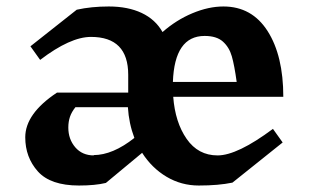

<svg xmlns="http://www.w3.org/2000/svg" viewBox="-20 -563 962 593"><path d="M823 -165 853 -123 698 1Q655 10 594 10Q540 10 494.5 -17Q449 -44 419 -91L307 2Q274 10 224 10Q136 10 97 -33.5Q58 -77 58 -139Q58 -212 156 -277H376V-332Q376 -449 261 -449Q197 -449 104 -378L74 -420L217 -533Q262 -543 316 -543Q375 -543 417.5 -523Q460 -503 482 -464Q524 -501 574 -522Q624 -543 670 -543Q758 -543 806.5 -467Q855 -391 855 -264H515Q521 -185 556.5 -134Q592 -83 652 -83Q713 -83 823 -165ZM514 -310H711Q704 -361 696 -389Q688 -417 668.5 -434.5Q649 -452 612 -452Q519 -452 514 -310ZM395 -137Q378 -182 375 -232H213Q201 -217 196 -202Q191 -187 191 -169Q191 -133 212.5 -108Q234 -83 270 -83L269 -84Q328 -84 395 -137Z"/></svg>

Font: Inknut Antiqua Medium
Style: Regular
Weight: 500
Designer: Claus Eggers Sørensen
Foundry: Claus Eggers Sørensen
Version: Version 1.003; ttfautohint (v1.8.2) -l 8 -r 50 -G 200 -x 14 